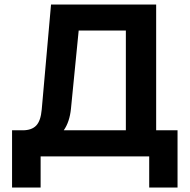

<svg xmlns="http://www.w3.org/2000/svg" viewBox="-20 -690 839 847"><path d="M205.1 -669.9H668.9V-115.2H763.2V137.2H638.2V0H159.2V137.2H33.2V-115.2H80.1Q119.6 -115.2 139.6 -136Q159.7 -156.7 164.1 -207ZM261.2 -115.2H535.2V-555.2H327.1L293 -210Q287.1 -151.9 261.2 -115.2Z"/></svg>

Font: LT Wave Text Bold
Style: Regular
Weight: 700
Designer: Daniel Lyons
Version: Version 2.5 (Glyphs App)